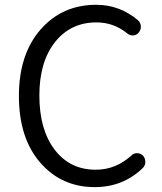

<svg xmlns="http://www.w3.org/2000/svg" viewBox="-20 -765 674 798"><path d="M374 12.7Q235.4 12.7 147 -89.4Q58.6 -191.4 58.6 -366.2Q58.6 -539.1 148.4 -642.1Q238.3 -745.1 379.9 -745.1Q477.5 -745.1 553.7 -680.7Q564.5 -670.9 565.4 -655.8Q566.4 -640.6 555.7 -628.9Q546.9 -618.2 532.7 -617.7Q518.6 -617.2 507.8 -627Q452.1 -671.9 380.9 -671.9Q273.4 -671.9 208.5 -589.8Q143.6 -507.8 143.6 -368.2Q143.6 -226.6 207 -143.1Q270.5 -59.6 377.9 -59.6Q461.9 -59.6 526.4 -119.1Q537.1 -128.9 550.8 -128.4Q564.5 -127.9 574.2 -118.2Q584 -107.4 584 -92.3Q584 -77.1 573.2 -66.4Q491.2 12.7 374 12.7Z"/></svg>

Font: Gen Jyuu Gothic P Normal
Style: Regular
Weight: 300
Designer: [Source Han Sans]
Ryoko NISHIZUKA  (kana & ideographs); Paul D. Hunt (Latin, Greek & Cyrillic); Wenlong ZHANG  (bopomofo
Version: Version 1.002.20150607